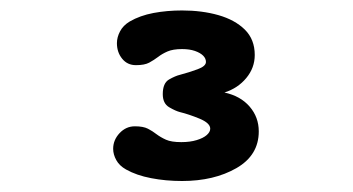

<svg xmlns="http://www.w3.org/2000/svg" viewBox="-20 -642 659 358"><path d="M191 -364.5Q191 -381 203 -393.8Q215 -406.5 231.5 -406.5Q247 -406.5 255.8 -402Q264.5 -397.5 271.5 -392Q279.5 -386 289.5 -381.5Q299.5 -377 318 -377Q334.5 -377 346.8 -380.8Q359 -384.5 365.5 -390.2Q372 -396 372 -402Q372 -412.5 352 -420.8Q332 -429 315.5 -433Q307.5 -435 295.5 -442Q283.5 -449 283.5 -466.5Q283.5 -487 295.2 -493.8Q307 -500.5 315.5 -502.5Q332.5 -507 348.2 -512.8Q364 -518.5 364 -526.5Q364 -533 358.8 -538.2Q353.5 -543.5 343.5 -547Q333.5 -550.5 319.5 -550.5Q302.5 -550.5 292.2 -546Q282 -541.5 275 -536Q267 -530 258.2 -525.2Q249.5 -520.5 233.5 -520.5Q217.5 -520.5 207.8 -532.5Q198 -544.5 198 -561.5Q198 -572.5 203.8 -583.5Q209.5 -594.5 222 -602Q241 -613 266.2 -617.8Q291.5 -622.5 319.5 -622.5Q356.5 -622.5 387.2 -613.8Q418 -605 436.5 -586.8Q455 -568.5 455 -539.5Q455 -515.5 439.2 -496.5Q423.5 -477.5 398.5 -469.5Q428.5 -463 445.5 -443.2Q462.5 -423.5 462.5 -397Q462.5 -352.5 420.8 -328.5Q379 -304.5 319.5 -304.5Q289 -304.5 261.8 -309.8Q234.5 -315 215 -326Q202.5 -333 196.8 -343.5Q191 -354 191 -364.5Z"/></svg>

Font: Sono ExtraLight Monospace ExtraBold
Style: Regular
Weight: 800
Version: Version 2.112